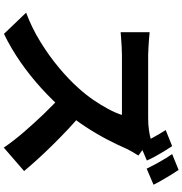

<svg xmlns="http://www.w3.org/2000/svg" viewBox="6 -918 987 1040"><g transform="rotate(90 500.0 -398.5)"><path d="M772 -837Q785 -818 800.5 -792.5Q816 -767 829.5 -742Q843 -717 850 -700L763 -663Q747 -694 726 -732.5Q705 -771 685 -802ZM901 -872Q914 -853 929.5 -827.5Q945 -802 959 -777.5Q973 -753 981 -736L894 -699Q879 -730 857 -769.5Q835 -809 815 -837ZM823 -654Q817 -645 805 -624.5Q793 -604 785 -587Q765 -540 734.5 -482Q704 -424 665.5 -365.5Q627 -307 583 -256Q527 -191 459 -129Q391 -67 316 -15Q241 37 164 74L49 -46Q130 -76 206.5 -123Q283 -170 348 -224.5Q413 -279 458 -330Q492 -367 520.5 -408.5Q549 -450 571 -491Q593 -532 603 -565Q593 -565 567.5 -565Q542 -565 509.5 -565Q477 -565 441.5 -565Q406 -565 373 -565Q340 -565 314.5 -565Q289 -565 278 -565Q257 -565 233 -563.5Q209 -562 188 -560.5Q167 -559 155 -558V-715Q171 -713 194.5 -711.5Q218 -710 241 -708.5Q264 -707 278 -707Q292 -707 319.5 -707Q347 -707 381.5 -707Q416 -707 453 -707Q490 -707 524 -707Q558 -707 584 -707Q610 -707 621 -707Q657 -707 687 -711.5Q717 -716 733 -721ZM596 -347Q635 -316 678.5 -275Q722 -234 765.5 -190Q809 -146 846 -105Q883 -64 907 -35L780 75Q744 22 697 -32.5Q650 -87 598 -141.5Q546 -196 492 -244Z"/></g></svg>

Font: Noto Sans SC Thin ExtraBold
Style: Regular
Weight: 800
Version: Version 2.004-H2;hotconv 1.0.118;makeotfexe 2.5.65603